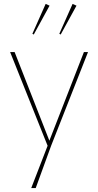

<svg xmlns="http://www.w3.org/2000/svg" viewBox="-20 -747 503 984"><path d="M291 -570 284 -574 352 -727 372 -718ZM153 -570 146 -574 214 -727 234 -718ZM140 217 224 0 32 -480H55L233 -26L410 -480H431L242 0L163 217Z"/></svg>

Font: Cantarell Thin
Style: Regular
Weight: 100
Designer: Dave Crossland, Nikolaus Waxweiler, Florian Fecher, Jacques Le Bailly, Eben Sorkin, Alexei Vanyashin, Alexios Zavras, Em
Version: Version 0.303